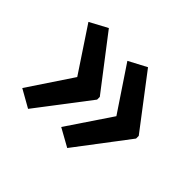

<svg xmlns="http://www.w3.org/2000/svg" viewBox="-104 -712 704 704"><g transform="rotate(45 248.5 -359.5)"><path d="M462 -353V-367L308 -569L238 -532L353 -360L238 -189L308 -150ZM260 -353V-367L105 -569L36 -532L150 -360L36 -189L105 -150Z"/></g></svg>

Font: Noto Sans Kannada UI Condensed Medium
Style: Regular
Weight: 500
Width: 3
Designer: Jelle Bosma - Monotype Design Team
Foundry: Monotype Imaging Inc.
Version: Version 2.005